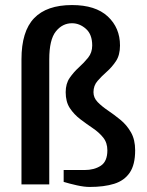

<svg xmlns="http://www.w3.org/2000/svg" viewBox="-20 -730 583 760"><path d="M335 10Q313 10 284 3.5Q255 -3 232 -10V-57H315Q353 -57 379 -74Q405 -91 405 -135Q405 -165 388.5 -185.5Q372 -206 347.5 -222.5Q323 -239 298 -258Q273 -277 256.5 -302Q240 -327 240 -365Q240 -399 256 -422Q272 -445 292.5 -463.5Q313 -482 329 -502Q345 -522 345 -550Q345 -594 320 -616Q295 -638 265 -638Q227 -638 201 -605.5Q175 -573 175 -495V0H65V-495Q65 -606 115 -658Q165 -710 265 -710Q358 -710 406.5 -665Q455 -620 455 -550Q455 -512 439 -488Q423 -464 402.5 -446Q382 -428 366 -409.5Q350 -391 350 -365Q350 -343 366.5 -326Q383 -309 407.5 -292.5Q432 -276 457 -255.5Q482 -235 498.5 -206Q515 -177 515 -135Q515 -78 493.5 -46.5Q472 -15 432 -2.5Q392 10 335 10Z"/></svg>

Font: Cuprum SemiBold
Style: Regular
Weight: 600
Designer: Jovanny Lemonad
Foundry: Jovanny Lemonad
Version: Version 3.000